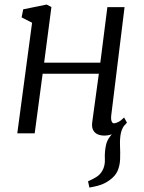

<svg xmlns="http://www.w3.org/2000/svg" viewBox="-20 -586 631 844"><path d="M373 238.5 367 211Q389.5 201 404.8 191.2Q420 181.5 429.5 165Q442.5 143 441 112.5Q439.5 82 446 51.5Q450.5 30.5 464.5 13Q478.5 -4.5 486.5 -15.5L537 -48.5Q517 -26 511.8 -2.8Q506.5 20.5 507.5 52.5Q509 85.5 508 113.5Q507 141.5 497 164.8Q487 188 461 206.5Q450.5 214 438.5 220Q426.5 226 411 230.2Q395.5 234.5 373 238.5ZM469 -79Q467 -61 470.8 -52.5Q474.5 -44 480 -44Q489 -44 500.2 -49.8Q511.5 -55.5 525.5 -69.5L538 -47Q534 -41.5 520 -27.5Q506 -13.5 484.8 -1.8Q463.5 10 438.5 10Q421.5 10 408.5 4Q395.5 -2 389 -15.2Q382.5 -28.5 385.5 -49.5L414.5 -262H167.5L132.5 0H56L121 -486L75 -509.5L82 -545L185 -566L206 -555L174 -310.5H421L452 -554.5H527.5Z"/></svg>

Font: Merriweather 7pt Light
Style: Italic
Weight: 300
Italic angle: -7.8°
Designer: Eben Sorkin
Foundry: Eben Sorkin
Version: Version 2.200;gftools[0.9.31]